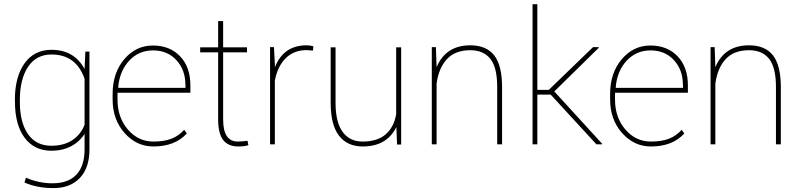

<svg xmlns="http://www.w3.org/2000/svg" viewBox="-20 -706 3912 939"><path d="M231.9 -462.4Q342.3 -462.4 393.6 -368.7L397.5 -453.6H417.5V24.4Q417.5 115.2 370.4 164.6Q323.2 213.9 241.9 213.9Q160.6 213.9 99.6 186.5L106.9 163.1Q169.4 190.4 236.8 190.4Q314 190.4 353.8 147.9Q393.6 105.5 393.6 24.4V-51.3Q368.7 -12.2 327.1 9.5Q285.6 31.2 231.4 31.2Q147.5 31.2 100.3 -32.5Q53.2 -96.2 53.2 -207.5L52.7 -216.3Q52.7 -330.6 100.1 -396.5Q147.5 -462.4 231.9 -462.4ZM77.1 -216.8V-207.5Q77.1 -107.4 116.9 -50.3Q156.7 6.8 231 6.8Q292 6.8 333.3 -20.3Q374.5 -47.4 393.6 -95.7V-320.8Q352.1 -439.5 231.9 -439.5Q157.2 -439.5 117.2 -379.2Q77.1 -318.8 77.1 -216.8Z M887.2 -291H886.7Q886.7 -364.3 842.8 -411.9Q798.8 -459.5 728.5 -459.5Q658.2 -459.5 611.3 -408.7Q564.5 -357.9 558.1 -278.8L559.6 -276.4H887.2ZM730.5 10.3Q647.5 10.3 589.1 -55.7Q530.8 -121.6 530.8 -218.8V-247.1Q530.8 -349.1 587.6 -416.3Q644.5 -483.4 727.5 -483.4Q810.5 -483.4 860.8 -430.7Q911.1 -377.9 911.1 -289.1V-252.4H554.7V-218.8Q554.7 -131.8 605.2 -72.8Q655.8 -13.7 730.5 -13.7Q783.2 -13.7 819.1 -27.8Q855 -42 880.9 -71.3L893.6 -53.2Q835.9 10.3 730.5 10.3Z M1046.9 -603H1071.3V-474.6H1188V-450.2H1071.3V-121.6Q1071.3 -13.7 1143.1 -13.7Q1164.6 -13.7 1190.4 -17.6L1194.8 3.9Q1176.8 10.3 1144.5 10.3Q1095.7 10.3 1071.3 -21.5Q1046.9 -53.2 1046.9 -121.6V-450.2H959V-474.6H1046.9Z M1324.2 0H1300.8V-475.6H1319.8L1324.2 -393.1V-376.5Q1366.2 -484.4 1479.5 -484.4Q1496.1 -484.4 1512.7 -479.5L1510.3 -458.5L1479.5 -460.9Q1417 -460.9 1377 -420.9Q1336.9 -380.9 1324.2 -311.5Z M1753.9 10.3Q1678.2 10.3 1637.7 -42.7Q1597.2 -95.7 1597.2 -203.1V-474.6H1621.1V-202.6Q1621.1 -107.9 1655.8 -60.8Q1690.4 -13.7 1752.9 -13.7Q1825.2 -13.7 1865.7 -48.6Q1906.2 -83.5 1917.5 -146.5V-474.6H1941.9V1H1921.9L1918.5 -84.5Q1871.6 10.3 1753.9 10.3Z M2091.8 -475.6H2111.8L2115.2 -377.4Q2160.2 -484.4 2279.8 -484.4Q2358.9 -484.4 2397.2 -435.1Q2435.5 -385.7 2435.5 -279.8V0H2411.6V-280.8Q2411.6 -376.5 2377.9 -418.5Q2344.2 -460.4 2280.3 -460.4Q2206.1 -460.4 2165.8 -417Q2125.5 -373.5 2115.2 -296.9V0H2091.8Z M2607.9 -243.2V0H2584.5V-685.5H2607.9V-266.6H2664.1L2880.4 -475.6H2907.7L2908.7 -472.7L2690.9 -258.8L2925.3 -2.4L2924.3 0H2897L2673.3 -243.2Z M3320.3 -291H3319.8Q3319.8 -364.3 3275.9 -411.9Q3231.9 -459.5 3161.6 -459.5Q3091.3 -459.5 3044.4 -408.7Q2997.6 -357.9 2991.2 -278.8L2992.7 -276.4H3320.3ZM3163.6 10.3Q3080.6 10.3 3022.2 -55.7Q2963.9 -121.6 2963.9 -218.8V-247.1Q2963.9 -349.1 3020.8 -416.3Q3077.6 -483.4 3160.6 -483.4Q3243.7 -483.4 3293.9 -430.7Q3344.2 -377.9 3344.2 -289.1V-252.4H2987.8V-218.8Q2987.8 -131.8 3038.3 -72.8Q3088.9 -13.7 3163.6 -13.7Q3216.3 -13.7 3252.2 -27.8Q3288.1 -42 3314 -71.3L3326.7 -53.2Q3269 10.3 3163.6 10.3Z M3455.1 -475.6H3475.1L3478.5 -377.4Q3523.4 -484.4 3643.1 -484.4Q3722.2 -484.4 3760.5 -435.1Q3798.8 -385.7 3798.8 -279.8V0H3774.9V-280.8Q3774.9 -376.5 3741.2 -418.5Q3707.5 -460.4 3643.6 -460.4Q3569.3 -460.4 3529.1 -417Q3488.8 -373.5 3478.5 -296.9V0H3455.1Z"/></svg>

Font: Yantramanav Thin
Style: Regular
Weight: 250
Version: Version 1.001;PS 1.0;hotconv 1.0.72;makeotf.lib2.5.5900; ttf